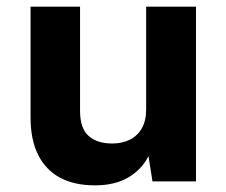

<svg xmlns="http://www.w3.org/2000/svg" viewBox="-20 -546 679 578"><path d="M266 12Q204 12 161 -11Q118 -34 95 -79.5Q72 -125 72 -192V-526H221V-212Q221 -160 246.5 -137Q272 -114 318 -114Q347 -114 370 -125Q393 -136 406.5 -159Q420 -182 420 -217V-526H570V0H439L427 -76Q407 -36 366.5 -12Q326 12 266 12Z"/></svg>

Font: DM Sans 9pt Black
Style: Regular
Weight: 900
Version: Version 4.004;gftools[0.9.30]